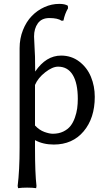

<svg xmlns="http://www.w3.org/2000/svg" viewBox="-20 -735 563 999"><path d="M297.9 -445.8Q351.6 -445.8 392.3 -414.8Q433.1 -383.8 453.1 -335.4Q473.1 -287.1 473.1 -231Q473.1 -120.6 415.3 -51.8Q357.4 17.1 259.8 17.1Q204.1 17.1 162.1 -5.9V33.2Q162.1 167.5 169.9 232.9L168 244.1Q149.9 241.2 121.1 241.2Q92.8 241.2 74.2 244.1L71.8 232.9Q82 151.4 82 33.2V-483.9Q82 -534.7 99.4 -578.4Q116.7 -622.1 145.3 -651.6Q173.8 -681.2 211.2 -698Q248.5 -714.8 288.1 -714.8Q318.4 -714.8 333 -705.1L334 -691.9Q317.4 -664.1 310.1 -627.9L300.8 -627Q280.3 -641.1 236.8 -641.1Q196.8 -641.1 177 -613.8Q157.2 -586.4 157.2 -544.9Q157.2 -536.1 159.4 -497.6Q161.6 -459 162.1 -440.9L163.1 -358.9V-362.8Q219.7 -445.8 297.9 -445.8ZM162.1 -293V-82Q184.6 -58.1 210.7 -48.6Q236.8 -39.1 254.9 -39.1Q285.6 -39.1 309.3 -50.5Q333 -62 346.9 -79.8Q360.8 -97.7 369.6 -122.6Q378.4 -147.5 381.6 -170.9Q384.8 -194.3 384.8 -220.2Q384.8 -301.8 358.6 -345Q332.5 -388.2 282.2 -388.2Q252.9 -388.2 215.3 -358.9Q177.7 -329.6 162.1 -293Z"/></svg>

Font: Linear Smooth Low Contrast
Style: Regular
Weight: 500
Designer: Philipp H. Poll, Flanker
Foundry: Philipp H. Poll, reworked by Flanker
Version: Version 1.010 | FøM Fix